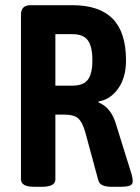

<svg xmlns="http://www.w3.org/2000/svg" viewBox="-20 -720 540 742"><path d="M115 2Q86 2 73.5 -5.5Q61 -13 61 -27V-663Q61 -700 98 -700H259Q364 -700 415.5 -647.5Q467 -595 467 -487Q467 -420 436.5 -377.5Q406 -335 361 -328V-324Q408 -305 427 -244L489 -45Q493 -29 493 -20Q493 -7 481.5 -2.5Q470 2 441 2H413Q391 2 377.5 -3.5Q364 -9 360 -23L309 -211Q298 -249 281.5 -263Q265 -277 231 -277H194V-27Q194 -13 181.5 -5.5Q169 2 140 2ZM194 -389H260Q302 -389 319.5 -412Q337 -435 337 -487Q337 -540 319.5 -564Q302 -588 260 -588H194Z"/></svg>

Font: Asap Condensed SemiBold
Style: Regular
Weight: 600
Width: 3
Designer: Pablo Cosgaya
Foundry: Omnibus-Type
Version: Version 3.001; ttfautohint (v1.8.4.7-5d5b)